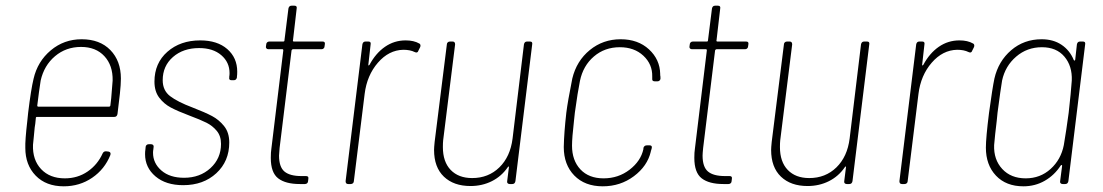

<svg xmlns="http://www.w3.org/2000/svg" viewBox="-20 -647 3877 675"><path d="M341 -108Q345 -116 354 -115L362 -114Q371 -112 368 -102Q348 -52 304 -22Q260 8 204 8Q142 8 105.5 -29.5Q69 -67 69 -127Q68 -153 76 -222L79 -251Q89 -333 98 -370Q112 -431 158.5 -470Q205 -509 267 -509Q331 -509 368 -471Q405 -433 405 -371Q405 -350 401.5 -317.5Q398 -285 393 -246Q391 -236 382 -236H110Q106 -236 106 -232Q104 -208 102 -199Q101 -183 99 -167.5Q97 -152 96 -138Q94 -85 124.5 -52.5Q155 -20 208 -20Q253 -20 288 -44Q323 -68 341 -108ZM123 -364 117 -323 111 -276Q111 -272 115 -272H363Q367 -272 368 -276L371 -302L376 -364Q377 -417 347 -449.5Q317 -482 265 -482Q212 -482 173.5 -449.5Q135 -417 123 -364Z M490 -105Q490 -115 491 -120L492 -130Q492 -134 495 -137Q498 -140 503 -140H511Q516 -140 518.5 -137Q521 -134 520 -130L519 -121Q518 -117 518 -110Q518 -73 547.5 -47.5Q577 -22 627 -22Q683 -22 720 -56Q757 -90 757 -141Q757 -169 742 -187Q727 -205 706 -215.5Q685 -226 645 -241Q605 -256 580.5 -269Q556 -282 539.5 -304Q523 -326 523 -360Q523 -425 568.5 -465Q614 -505 684 -505Q744 -505 779 -474.5Q814 -444 814 -395Q814 -384 813 -378V-375Q811 -365 802 -365H794Q784 -365 786 -375V-378Q787 -382 787 -390Q787 -428 758 -453Q729 -478 680 -478Q624 -478 588 -446.5Q552 -415 552 -365Q552 -329 578 -309Q604 -289 657 -269Q701 -252 725.5 -239Q750 -226 768 -203.5Q786 -181 786 -146Q786 -80 740.5 -38Q695 4 624 4Q563 4 526.5 -27Q490 -58 490 -105Z M1111 -474H1010Q1007 -474 1005 -470L963 -127Q961 -107 961 -100Q961 -60 980 -44Q999 -28 1040 -28H1056Q1066 -28 1064 -18L1063 -10Q1063 -6 1060 -3Q1057 0 1052 0H1034Q984 0 958 -20Q932 -40 932 -92Q932 -112 934 -124L976 -470Q976 -474 973 -474H923Q919 -474 916.5 -477Q914 -480 915 -484L916 -491Q916 -495 919 -498Q922 -501 927 -501H976Q980 -501 980 -505L994 -617Q996 -627 1005 -627H1015Q1025 -627 1023 -617L1010 -505Q1009 -504 1010 -502.5Q1011 -501 1013 -501H1114Q1124 -501 1122 -491L1121 -484Q1121 -480 1118 -477Q1115 -474 1111 -474Z M1454 -494Q1457 -493 1458 -489Q1459 -485 1457 -481L1451 -469Q1448 -459 1438 -464Q1422 -472 1398 -472Q1347 -471 1308.5 -426.5Q1270 -382 1262 -317L1224 -10Q1224 -6 1221 -3Q1218 0 1213 0H1204Q1195 0 1195 -10L1254 -491Q1256 -501 1265 -501H1275Q1285 -501 1283 -491L1275 -420Q1274 -417 1275.5 -417Q1277 -417 1279 -419Q1301 -460 1333.5 -482.5Q1366 -505 1406 -505Q1435 -505 1454 -494Z M1833 -501H1843Q1853 -501 1851 -491L1792 -10Q1790 0 1781 0H1772Q1767 0 1764.5 -3Q1762 -6 1763 -10L1769 -58Q1770 -61 1768 -61.5Q1766 -62 1765 -59Q1743 -27 1709 -10Q1675 7 1634 7Q1575 7 1540.5 -26Q1506 -59 1506 -120Q1506 -128 1508 -148L1551 -491Q1551 -495 1554 -498Q1557 -501 1562 -501H1571Q1580 -501 1580 -491L1538 -154Q1537 -145 1537 -130Q1537 -78 1564.5 -49.5Q1592 -21 1640 -21Q1697 -21 1735.5 -58.5Q1774 -96 1782 -160L1822 -491Q1824 -501 1833 -501Z M1962 -130Q1963 -181 1971 -251Q1976 -291 1992 -371Q2007 -433 2053.5 -471Q2100 -509 2162 -509Q2223 -509 2261.5 -473.5Q2300 -438 2301 -387V-383Q2302 -379 2302 -371Q2302 -367 2299 -364Q2296 -361 2291 -361H2283Q2273 -361 2273 -368V-378Q2274 -421 2242 -451Q2210 -481 2159 -481Q2106 -481 2068 -448.5Q2030 -416 2019 -363Q2011 -324 2001 -251L1998 -223Q1991 -162 1991 -135Q1991 -83 2020.5 -51.5Q2050 -20 2102 -20Q2154 -20 2193.5 -50.5Q2233 -81 2242 -123V-127Q2245 -136 2254 -136H2264Q2274 -136 2271 -125L2269 -118Q2268 -117 2268 -114Q2256 -63 2208.5 -27.5Q2161 8 2099 8Q2036 8 1999 -30Q1962 -68 1962 -130Z M2600 -474H2499Q2496 -474 2494 -470L2452 -127Q2450 -107 2450 -100Q2450 -60 2469 -44Q2488 -28 2529 -28H2545Q2555 -28 2553 -18L2552 -10Q2552 -6 2549 -3Q2546 0 2541 0H2523Q2473 0 2447 -20Q2421 -40 2421 -92Q2421 -112 2423 -124L2465 -470Q2465 -474 2462 -474H2412Q2408 -474 2405.5 -477Q2403 -480 2404 -484L2405 -491Q2405 -495 2408 -498Q2411 -501 2416 -501H2465Q2469 -501 2469 -505L2483 -617Q2485 -627 2494 -627H2504Q2514 -627 2512 -617L2499 -505Q2498 -504 2499 -502.5Q2500 -501 2502 -501H2603Q2613 -501 2611 -491L2610 -484Q2610 -480 2607 -477Q2604 -474 2600 -474Z M3018 -501H3028Q3038 -501 3036 -491L2977 -10Q2975 0 2966 0H2957Q2952 0 2949.5 -3Q2947 -6 2948 -10L2954 -58Q2955 -61 2953 -61.5Q2951 -62 2950 -59Q2928 -27 2894 -10Q2860 7 2819 7Q2760 7 2725.5 -26Q2691 -59 2691 -120Q2691 -128 2693 -148L2736 -491Q2736 -495 2739 -498Q2742 -501 2747 -501H2756Q2765 -501 2765 -491L2723 -154Q2722 -145 2722 -130Q2722 -78 2749.5 -49.5Q2777 -21 2825 -21Q2882 -21 2920.5 -58.5Q2959 -96 2967 -160L3007 -491Q3009 -501 3018 -501Z M3401 -494Q3404 -493 3405 -489Q3406 -485 3404 -481L3398 -469Q3395 -459 3385 -464Q3369 -472 3345 -472Q3294 -471 3255.5 -426.5Q3217 -382 3209 -317L3171 -10Q3171 -6 3168 -3Q3165 0 3160 0H3151Q3142 0 3142 -10L3201 -491Q3203 -501 3212 -501H3222Q3232 -501 3230 -491L3222 -420Q3221 -417 3222.5 -417Q3224 -417 3226 -419Q3248 -460 3280.5 -482.5Q3313 -505 3353 -505Q3382 -505 3401 -494Z M3777 -501H3787Q3797 -501 3795 -491L3736 -10Q3734 0 3725 0H3716Q3711 0 3708.5 -3Q3706 -6 3707 -10L3714 -64Q3714 -67 3712.5 -67Q3711 -67 3709 -65Q3687 -31 3653 -11.5Q3619 8 3578 8Q3517 8 3481.5 -29.5Q3446 -67 3446 -128Q3446 -162 3457 -250Q3469 -338 3476 -371Q3490 -432 3535 -470.5Q3580 -509 3642 -509Q3683 -509 3712 -489.5Q3741 -470 3755 -436Q3756 -434 3757.5 -434Q3759 -434 3760 -437L3766 -491Q3768 -501 3777 -501ZM3737 -250Q3745 -321 3748 -364Q3750 -415 3722 -448Q3694 -481 3643 -481Q3591 -481 3552.5 -448Q3514 -415 3503 -364Q3498 -335 3487 -251L3484 -221Q3478 -173 3475 -137Q3473 -86 3503.5 -53Q3534 -20 3586 -20Q3637 -20 3673.5 -53Q3710 -86 3720 -137Q3729 -190 3737 -250Z"/></svg>

Font: Barlow Semi Condensed Thin
Style: Italic
Weight: 250
Width: 4
Italic angle: -7°
Designer: Jeremy Tribby
Foundry: Tribby Type
Version: Version 1.408